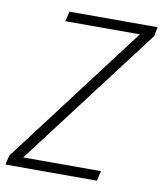

<svg xmlns="http://www.w3.org/2000/svg" viewBox="-96 -752 694 817"><g transform="rotate(10 251.0 -344.0)"><path d="M-17 0 -8 -40 450 -645H128L138 -688H519L511 -648L52 -43H388L378 0Z"/></g></svg>

Font: Saira SemiCondensed ExtraLight
Style: Italic
Weight: 250
Width: 4
Italic angle: -12°
Designer: Hector Gatti with collaboration of the Omnibus-Type team
Foundry: Omnibus-Type
Version: Version 1.101